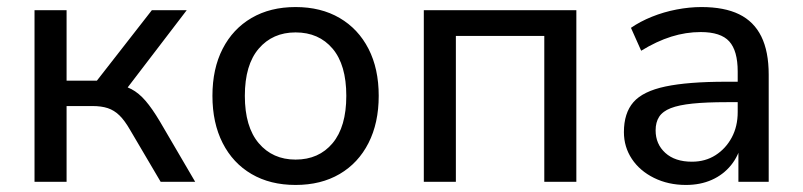

<svg xmlns="http://www.w3.org/2000/svg" viewBox="-20 -516 2278 545"><path d="M78 0V-487H169V-287H255L411 -487H510L328 -249L305 -277Q332 -274 353 -263Q374 -252 393 -230Q412 -208 434 -171L534 0H436L350 -146Q334 -174 319 -188.5Q304 -203 286 -209Q268 -215 242 -215H169V0Z M819 9Q747 9 694 -22Q641 -53 612 -110Q583 -167 583 -244Q583 -321 612 -377.5Q641 -434 694 -465Q747 -496 819 -496Q891 -496 944 -465Q997 -434 1026 -377.5Q1055 -321 1055 -244Q1055 -167 1026 -110Q997 -53 944 -22Q891 9 819 9ZM819 -63Q885 -63 924 -109.5Q963 -156 963 -244Q963 -332 924 -378Q885 -424 819 -424Q754 -424 714.5 -378Q675 -332 675 -244Q675 -156 714.5 -109.5Q754 -63 819 -63Z M1183 0V-487H1616V0H1525V-414H1274V0Z M1927 9Q1877 9 1836.5 -11Q1796 -31 1773.5 -65Q1751 -99 1751 -141Q1751 -195 1778 -226Q1805 -257 1869 -270.5Q1933 -284 2041 -284H2088V-226H2043Q1985 -226 1946 -222Q1907 -218 1884 -209Q1861 -200 1851 -184.5Q1841 -169 1841 -146Q1841 -107 1868.5 -82Q1896 -57 1944 -57Q1982 -57 2011 -75.5Q2040 -94 2057 -125.5Q2074 -157 2074 -198V-313Q2074 -372 2050 -398.5Q2026 -425 1969 -425Q1927 -425 1885.5 -412Q1844 -399 1800 -372L1771 -437Q1797 -455 1830.5 -468.5Q1864 -482 1900.5 -489Q1937 -496 1971 -496Q2036 -496 2078 -475.5Q2120 -455 2141 -412.5Q2162 -370 2162 -304V0H2076V-111H2085Q2077 -74 2055 -47Q2033 -20 2000.5 -5.5Q1968 9 1927 9Z"/></svg>

Font: Nunito Sans 12pt Medium
Style: Regular
Weight: 500
Designer: Vernon Adams
Foundry: Vernon Adams
Version: Version 3.101;gftools[0.9.27]